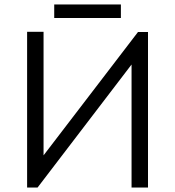

<svg xmlns="http://www.w3.org/2000/svg" viewBox="-20 -844 788 864"><path d="M102 0H149L599 -589L572 -601V0H646V-700H601L160 -124L176 -118V-701H102ZM524 -824H224V-763H524Z"/></svg>

Font: Tilda Sans VF
Style: Regular
Weight: 400
Designer: ParaType Ltd
Foundry: ParaType Ltd
Version: Version 1.010